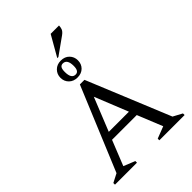

<svg xmlns="http://www.w3.org/2000/svg" viewBox="-292 -1196 1334 1334"><g transform="rotate(-45 375.0 -528.5)"><path d="M33 0V-16L97 -49L353 -665H398L650 -52L717 -16V0H469V-16L557 -50L482 -235H239L165 -50L249 -16V0ZM262 -290H460L361 -536ZM376 -710Q338 -710 314 -733.5Q290 -757 290 -793Q290 -828 314 -852Q338 -876 376 -876Q415 -876 438.5 -852Q462 -828 462 -793Q462 -757 438.5 -733.5Q415 -710 376 -710ZM381 -734Q414 -734 414 -786Q414 -852 372 -852Q356 -852 348 -840Q340 -828 340 -800Q340 -734 381 -734ZM371 -905 458 -1057H540Q540 -1042 534.5 -1026Q529 -1010 507 -994L382 -905Z"/></g></svg>

Font: Spectral SC
Style: Regular
Weight: 400
Designer: Jean-Baptiste Levee
Foundry: Production Type
Version: Version 2.001